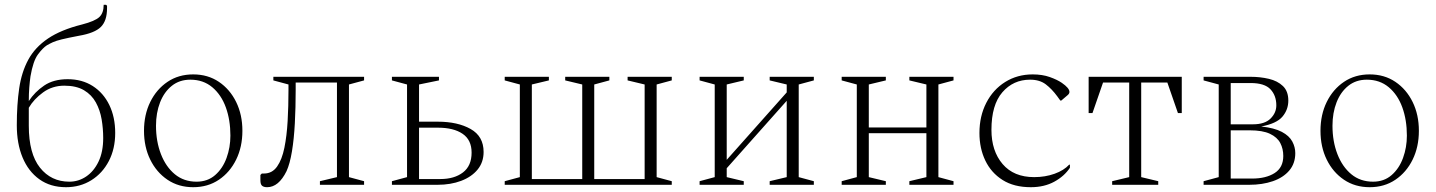

<svg xmlns="http://www.w3.org/2000/svg" viewBox="-20 -770 5982 800"><path d="M412 -750H422L426 -746V-736Q426 -683 400 -657.5Q374 -632 309 -621Q262 -612 237.5 -606Q213 -600 200 -594Q187 -588 175 -581Q158 -570 138 -543Q118 -516 107 -452Q104 -431 102 -405.5Q100 -380 100 -349Q125 -387 164 -413.5Q203 -440 262 -440Q322 -440 366.5 -411.5Q411 -383 435.5 -332.5Q460 -282 460 -216Q460 -150 433.5 -99Q407 -48 360.5 -19Q314 10 255 10Q190 10 144 -23Q98 -56 74 -114Q50 -172 50 -248Q50 -334 60 -402Q70 -470 98 -521.5Q126 -573 180 -609.5Q234 -646 322 -668Q376 -682 394 -699Q412 -716 412 -750ZM100 -246Q100 -130 146.5 -71.5Q193 -13 269 -13Q307 -13 339 -34.5Q371 -56 390.5 -96.5Q410 -137 410 -195Q410 -234 403.5 -272.5Q397 -311 379.5 -343Q362 -375 330 -394Q298 -413 248 -413Q198 -413 159.5 -385Q121 -357 100 -321Z M785 10Q724 10 678 -21Q632 -52 606 -105Q580 -158 580 -225Q580 -292 606 -345Q632 -398 678 -429Q724 -460 785 -460Q846 -460 892 -429Q938 -398 964 -345Q990 -292 990 -225Q990 -158 964 -105Q938 -52 892 -21Q846 10 785 10ZM799 -13Q845 -13 876.5 -40.5Q908 -68 924 -112Q940 -156 940 -205Q940 -270 921 -322.5Q902 -375 864.5 -406.5Q827 -438 773 -438Q728 -438 696 -412.5Q664 -387 647 -343.5Q630 -300 630 -246Q630 -181 650.5 -128Q671 -75 708.5 -44Q746 -13 799 -13Z M1212 -396Q1212 -322 1208.5 -256.5Q1205 -191 1196.5 -139.5Q1188 -88 1174 -57Q1141 10 1093 10Q1079 10 1072 4Q1065 -2 1065 -19V-41L1071 -47H1080Q1114 -47 1134.5 -76Q1155 -105 1165 -154.5Q1175 -204 1178.5 -266Q1182 -328 1182 -395V-418L1119 -435V-450H1497V-435L1434 -418V-32L1497 -15V0H1313V-15L1384 -32V-426H1212Z M1804 -263Q1887 -263 1941 -232.5Q1995 -202 1995 -137Q1995 -94 1970 -63.5Q1945 -33 1901.5 -16.5Q1858 0 1803 0H1613V-15L1676 -32V-418L1613 -435V-450H1809V-435L1726 -418V-263ZM1805 -238H1726V-24H1815Q1873 -24 1909 -51.5Q1945 -79 1945 -134Q1945 -187 1907.5 -212.5Q1870 -238 1805 -238Z M2146 -32V-418L2083 -435V-450H2267V-435L2196 -418V-24H2406V-418L2335 -435V-450H2519V-435L2456 -418V-24H2666V-418L2595 -435V-450H2779V-435L2716 -418V-32L2779 -15V0H2083V-15Z M2958 -418 2895 -435V-450H3079V-435L3008 -418V-104L3258 -385V-418L3187 -435V-450H3371V-435L3308 -418V-32L3371 -15V0H3187V-15L3258 -32V-350L3008 -69V-32L3079 -15V0H2895V-15L2958 -32Z M3550 -418 3487 -435V-450H3671V-435L3600 -418V-239H3840V-418L3769 -435V-450H3953V-435L3890 -418V-32L3953 -15V0H3769V-15L3840 -32V-215H3600V-32L3671 -15V0H3487V-15L3550 -32Z M4275 10Q4205 10 4157.5 -20Q4110 -50 4085.5 -101Q4061 -152 4061 -216Q4061 -286 4089.5 -341.5Q4118 -397 4168.5 -428.5Q4219 -460 4283 -460Q4323 -460 4354 -449Q4385 -438 4404 -425Q4436 -403 4436 -387Q4436 -380 4429 -374L4402 -351H4398L4385 -369Q4363 -399 4337.5 -418.5Q4312 -438 4272 -438Q4202 -438 4156.5 -385.5Q4111 -333 4111 -229Q4111 -141 4157.5 -86.5Q4204 -32 4289 -32Q4335 -32 4374 -46Q4413 -60 4435 -84H4438V-71Q4415 -36 4373 -13Q4331 10 4275 10Z M4516 -299V-450H4904V-299H4888L4844 -426H4735V-32L4806 -15V0H4614V-15L4685 -32V-426H4576L4532 -299Z M5058 -418 4995 -435V-450H5191Q5231 -450 5267 -441.5Q5303 -433 5325.5 -411.5Q5348 -390 5348 -351Q5348 -313 5323.5 -284Q5299 -255 5235 -243Q5290 -237 5321 -220.5Q5352 -204 5364.5 -180.5Q5377 -157 5377 -132Q5377 -89 5352 -59.5Q5327 -30 5283.5 -15Q5240 0 5185 0H4995V-15L5058 -32ZM5191 -424H5108V-252H5200Q5250 -252 5274 -276Q5298 -300 5298 -331Q5298 -372 5273.5 -398Q5249 -424 5191 -424ZM5187 -227H5108V-26H5197Q5255 -26 5291 -49Q5327 -72 5327 -120Q5327 -150 5314.5 -174Q5302 -198 5271.5 -212.5Q5241 -227 5187 -227Z M5687 10Q5626 10 5580 -21Q5534 -52 5508 -105Q5482 -158 5482 -225Q5482 -292 5508 -345Q5534 -398 5580 -429Q5626 -460 5687 -460Q5748 -460 5794 -429Q5840 -398 5866 -345Q5892 -292 5892 -225Q5892 -158 5866 -105Q5840 -52 5794 -21Q5748 10 5687 10ZM5701 -13Q5747 -13 5778.5 -40.5Q5810 -68 5826 -112Q5842 -156 5842 -205Q5842 -270 5823 -322.5Q5804 -375 5766.5 -406.5Q5729 -438 5675 -438Q5630 -438 5598 -412.5Q5566 -387 5549 -343.5Q5532 -300 5532 -246Q5532 -181 5552.5 -128Q5573 -75 5610.5 -44Q5648 -13 5701 -13Z"/></svg>

Font: Spectral ExtraLight
Style: Regular
Weight: 275
Designer: Jean-Baptiste Levee
Foundry: Production Type
Version: Version 2.001